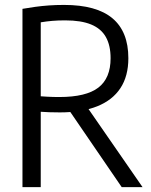

<svg xmlns="http://www.w3.org/2000/svg" viewBox="-20 -768 620 788"><path d="M72.2 0V-731.7Q97.7 -736.2 124.6 -739.9Q151.5 -743.6 180.6 -745.7Q209.8 -747.8 242.8 -747.8Q376 -747.8 441.4 -693Q506.8 -638.3 506.8 -529Q506.8 -455.6 474.2 -406.2Q441.7 -356.9 379.1 -331.8Q316.5 -306.7 225.9 -306.7Q200 -306.7 182 -307.4Q164 -308.1 147.2 -309.3V0ZM479.5 0 243 -345.7H325.8L565 0ZM223.7 -369.8Q333.3 -369.8 383.6 -408.4Q433.9 -447 433.9 -529Q433.9 -581.5 414.5 -616Q395.2 -650.4 354.2 -667.4Q313.2 -684.4 247.7 -684.4Q218.2 -684.4 194.8 -682.4Q171.4 -680.4 147.2 -676.4V-372.8Q162.1 -371.8 174.3 -371.1Q186.4 -370.3 198.2 -370.1Q210 -369.8 223.7 -369.8Z"/></svg>

Font: Encode Sans SC Condensed Thin
Style: Regular
Weight: 100
Width: 3
Designer: Multiple Designers
Foundry: Impallari Type
Version: Version 3.002